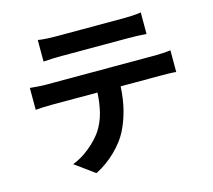

<svg xmlns="http://www.w3.org/2000/svg" viewBox="-115 -907 1230 1111"><g transform="rotate(-15 500.0 -351.0)"><path d="M201 -767Q226 -763 254.5 -761.5Q283 -760 308 -760Q327 -760 368 -760Q409 -760 460 -760Q511 -760 562 -760Q613 -760 653 -760Q693 -760 710 -760Q736 -760 764.5 -761.5Q793 -763 818 -767V-638Q793 -640 764.5 -641Q736 -642 710 -642Q693 -642 653 -642Q613 -642 562 -642Q511 -642 460 -642Q409 -642 368.5 -642Q328 -642 309 -642Q283 -642 253.5 -641Q224 -640 201 -638ZM85 -511Q108 -509 133 -507Q158 -505 181 -505Q194 -505 233 -505Q272 -505 327 -505Q382 -505 445.5 -505Q509 -505 572.5 -505Q636 -505 691 -505Q746 -505 784.5 -505Q823 -505 836 -505Q852 -505 879.5 -506.5Q907 -508 927 -511V-381Q908 -383 882.5 -383.5Q857 -384 836 -384H595Q591 -307 574.5 -243.5Q558 -180 531 -127Q505 -75 451 -22Q397 31 330 65L213 -20Q266 -40 315 -80Q364 -120 394 -163Q425 -210 439 -265.5Q453 -321 456 -384H181Q159 -384 132.5 -383Q106 -382 85 -380Z"/></g></svg>

Font: Source Han Sans
Style: Bold
Weight: 700
Designer: Ryoko NISHIZUKA Ë•øÂ°öÊ∂ºÂ≠ê (kana, bopomofo & ideographs); Paul D. Hunt (Latin, Greek & Cyrillic); Sandoll Communicatio
Foundry: Adobe
Version: Version 2.004;hotconv 1.0.118;makeotfexe 2.5.65603